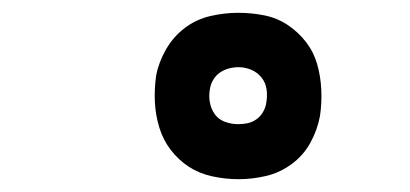

<svg xmlns="http://www.w3.org/2000/svg" viewBox="-20 -805 640 300"><path d="M353 -525Q332 -525 311.5 -529.5Q291 -534 275 -544.5Q259 -555 247 -570.5Q235 -586 229 -605.5Q223 -625 222 -645.5Q221 -666 224 -687Q228 -708 239.5 -728Q251 -748 269 -761.5Q287 -775 309 -780Q331 -785 352 -785Q373 -785 393 -781Q413 -777 429.5 -766Q446 -755 458 -739.5Q470 -724 475.5 -705Q481 -686 482 -665Q483 -644 480 -624Q476 -602 465 -582Q454 -562 435.5 -548.5Q417 -535 395.5 -530Q374 -525 353 -525ZM352 -611Q360 -611 367 -612.5Q374 -614 380.5 -618.5Q387 -623 391 -630Q395 -637 396 -644Q398 -655 396.5 -665.5Q395 -676 388.5 -684Q382 -692 372.5 -696Q363 -700 353 -700Q345 -700 337.5 -698Q330 -696 323.5 -691.5Q317 -687 313 -680Q309 -673 308 -666Q306 -655 308 -644.5Q310 -634 316 -626Q322 -618 332 -614.5Q342 -611 352 -611Z"/></svg>

Font: Iosevka Extended Oblique
Style: Bold
Weight: 700
Width: 7
Italic angle: -9°
Monospace: yes
Designer: Belleve Invis
Foundry: Belleve Invis
Version: Version 32.5.0; ttfautohint (v1.8.4)